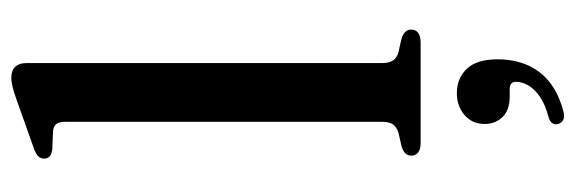

<svg xmlns="http://www.w3.org/2000/svg" viewBox="-365 -413 1036 346"><g transform="rotate(-90 153.0 -240.0)"><path d="M212.3 -711.2V-69.9Q212.3 -56.2 217.4 -49.3Q222.5 -42.4 232.4 -39.8L254.8 -34.8Q263.9 -32.2 268.3 -27.9Q272.7 -23.5 272.7 -16.8Q272.7 -9.1 267 -4.6Q261.3 0 249.4 0H68.2Q56.6 0 51 -4.6Q45.5 -9.1 45.5 -16.8Q45.5 -23.2 49.7 -27.6Q54 -31.9 62.8 -34.5L86.4 -39.8Q96.3 -42.7 101.4 -49.3Q106.5 -55.9 106.5 -69.6V-639.7Q106.5 -651.2 102.7 -656.3Q98.9 -661.4 90.1 -662.4L56.3 -663.8Q47.6 -665.2 43.9 -668.8Q40.2 -672.5 40.2 -678.3Q40.2 -684.9 44.4 -689.2Q48.7 -693.5 60.1 -697.5L142.3 -726.7Q158.8 -732.7 168.8 -735.2Q178.7 -737.6 185.6 -737.6Q199.1 -737.6 205.7 -730.6Q212.3 -723.5 212.3 -711.2ZM151.9 160.5Q127.5 160.5 115 147.5Q102.6 134.5 102.6 115.4Q102.6 93.1 118.6 79.2Q134.7 65.3 158.1 65.3Q184.9 65.3 202 83.2Q219.1 101.2 219.1 138.5Q219.1 184.3 195.5 214.8Q171.9 245.2 125.2 257.3Q115.8 259.6 110.2 257.1Q104.6 254.5 102.7 248.2Q100.8 242.4 104 237.4Q107.3 232.3 116 230.3Q137.8 224.4 151.6 215Q165.3 205.6 172 194.2Q178.6 182.8 178.6 172Q178.6 160.5 165.6 160.5Z"/></g></svg>

Font: Fraunces
Style: Regular
Weight: 900
Version: Version 1.000;[b76b70a41]